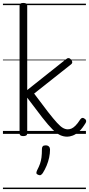

<svg xmlns="http://www.w3.org/2000/svg" viewBox="-20 -910 606 1305"><path d="M138 15Q125 15 119 10.5Q113 6 113 -4V-871Q113 -881 119 -885.5Q125 -890 138 -890Q152 -890 158.5 -885.5Q165 -881 165 -871V-298L428 -507Q438 -516 447 -515Q456 -514 464 -504Q470 -497 471 -488Q472 -479 461 -471L212 -274Q269 -197 306.5 -149Q344 -101 368 -75Q392 -49 408.5 -40Q425 -31 441 -31Q454 -31 466.5 -36.5Q479 -42 493.5 -56.5Q508 -71 526 -99Q532 -107 539 -108.5Q546 -110 554 -104Q563 -99 565 -91.5Q567 -84 563 -76Q540 -37 517.5 -16.5Q495 4 474 11.5Q453 19 437 19Q412 19 389 8.5Q366 -2 337.5 -30Q309 -58 268 -110.5Q227 -163 165 -246V-4Q165 6 158.5 10.5Q152 15 138 15ZM239 278Q229 274 227.5 267.5Q226 261 232 248Q245 223 252 203Q259 183 262 160Q265 137 265 102Q265 91 270.5 84.5Q276 78 290 78Q305 78 312.5 86Q320 94 320 106Q320 133 314 161Q308 189 297 215.5Q286 242 271 266Q264 276 257 279.5Q250 283 239 278ZM0 365H564V375H0ZM0 -20H564V0H0ZM0 -505H564V-500H0ZM0 -885H564V-875H0Z"/></svg>

Font: Playwrite AT Guides
Style: Regular
Weight: 400
Designer: Veronika Burian, José Scaglione
Foundry: TypeTogether
Version: Version 1.003